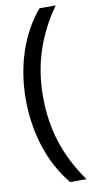

<svg xmlns="http://www.w3.org/2000/svg" viewBox="-117 -935 630 1210"><g transform="rotate(-10 198.5 -330.0)"><path d="M44 -334Q44 -495 91.5 -637.5Q139 -780 229 -886H333Q248 -769 201 -630.5Q154 -492 154 -333Q154 -174 199 -36.5Q244 101 334 226H229Q136 113 90 -32Q44 -177 44 -334Z"/></g></svg>

Font: Noto Sans Kannada UI Condensed SemiBold
Style: Regular
Weight: 600
Width: 3
Designer: Jelle Bosma - Monotype Design Team
Foundry: Monotype Imaging Inc.
Version: Version 2.005; ttfautohint (v1.8.4.7-5d5b)